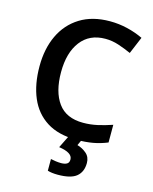

<svg xmlns="http://www.w3.org/2000/svg" viewBox="-138 -814 912 1144"><g transform="rotate(15 317.5 -242.0)"><path d="M397 -616Q299 -616 245.5 -546Q192 -476 192 -356Q192 -235 242 -166.5Q292 -98 396 -98Q441 -98 484 -107.5Q527 -117 574 -133V-24Q530 -6 485.5 2Q441 10 383 10Q273 10 201 -35.5Q129 -81 94 -163.5Q59 -246 59 -357Q59 -465 98 -547.5Q137 -630 212.5 -677Q288 -724 397 -724Q451 -724 503.5 -711.5Q556 -699 602 -677L558 -572Q520 -589 479.5 -602.5Q439 -616 397 -616ZM481 128Q481 182 446.5 211Q412 240 331 240Q312 240 296 238Q280 236 268 232V160Q280 163 298.5 165.5Q317 168 332 168Q354 168 367.5 160.5Q381 153 381 133Q381 112 360 98.5Q339 85 297 79L336 0H417L399 39Q431 48 456 69.5Q481 91 481 128Z"/></g></svg>

Font: Noto Sans Hanifi Rohingya SemiBold
Style: Regular
Weight: 600
Version: Version 2.101